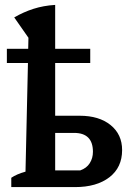

<svg xmlns="http://www.w3.org/2000/svg" viewBox="-20 -763 521 783"><path d="M84 -63 94 -506H8V-564H95L96 -609L38 -692Q76 -714 116.5 -727Q157 -740 205 -743V-564H348V-506H205V-291H305Q384 -291 431 -253Q478 -215 478 -151Q478 -80 426 -40Q374 0 286 0H26V-38Q48 -53 84 -63ZM205 -68H307Q333 -77 346 -97.5Q359 -118 359 -144Q359 -221 282 -221H205Z"/></svg>

Font: Piazzolla SemiBold
Style: Regular
Weight: 600
Designer: Juan Pablo del Peral
Foundry: Huerta Tipografica
Version: Version 1.330